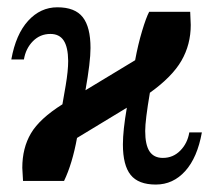

<svg xmlns="http://www.w3.org/2000/svg" viewBox="-20 -491 606 521"><path d="M402.8 9.8Q355.5 9.8 334.5 -16.4Q313.5 -42.5 313.5 -99.1Q313.5 -137.2 324.2 -198.7L189 -116.7Q176.3 -46.9 153.8 0H42.5L40.5 -35.6Q40.5 -89.4 64 -129.2Q87.4 -168.9 149.4 -208L158.2 -258.8Q165 -298.8 165 -325.7Q164.6 -363.3 152.8 -381.1Q141.1 -398.9 116.7 -398.9Q88.9 -398.9 69.3 -379.2Q49.8 -359.4 44.9 -329.6H10.7Q22.9 -397.9 56.4 -434.6Q89.8 -471.2 135.7 -471.2Q183.6 -471.2 204.6 -444.3Q225.6 -417.5 225.6 -360.8Q225.6 -322.8 211.9 -246.1L346.7 -327.6Q354.5 -370.1 365.5 -406.7Q376.5 -443.4 384.8 -459H496.1L497.6 -423.3Q497.6 -370.1 472.4 -326.4Q447.3 -282.7 386.7 -239.3Q374 -164.6 374 -135.7Q374 -98.1 385.7 -80.3Q397.5 -62.5 421.9 -62.5Q449.7 -62.5 469.2 -82.3Q488.8 -102.1 493.7 -131.8H527.8Q515.6 -63.5 482.7 -26.9Q449.7 9.8 402.8 9.8Z"/></svg>

Font: Liberation Serif
Style: Bold Italic
Weight: 700
Italic angle: -16.333°
Designer: Steve Matteson
Foundry: Ascender Corporation
Version: Version 2.1.5